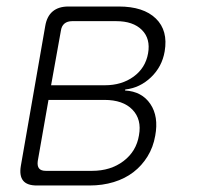

<svg xmlns="http://www.w3.org/2000/svg" viewBox="-20 -570 640 590"><path d="M93 0Q63 0 51 -15Q39 -30 44 -60L119 -490Q124 -520 142 -535Q160 -550 190 -550H345Q421 -550 459 -513Q497 -476 486 -412Q478 -365 444 -332.5Q410 -300 365 -295L364 -292Q416 -289 442 -250.5Q468 -212 457 -153Q451 -118 433.5 -89.5Q416 -61 390 -41Q364 -21 329.5 -10.5Q295 0 255 0ZM129 -263 96 -75Q94 -60 100 -52.5Q106 -45 121 -45H263Q320 -45 359.5 -75Q399 -105 407 -154Q416 -203 387 -233Q358 -263 301 -263ZM202 -505Q187 -505 178 -497.5Q169 -490 167 -475L137 -308H302Q354 -308 390.5 -334.5Q427 -361 435 -406Q443 -451 416 -478Q389 -505 337 -505Z"/></svg>

Font: Maple Mono Thin
Style: Italic
Weight: 250
Italic angle: -10°
Monospace: yes
Designer: subframe7536
Version: Version 7.000